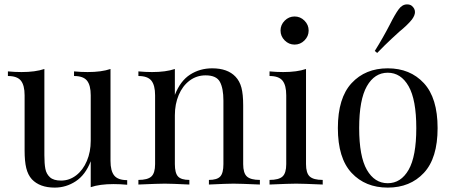

<svg xmlns="http://www.w3.org/2000/svg" viewBox="-20 -840 2059 874"><path d="M483 -108Q483 -62 500 -41Q517 -20 559 -20V1Q528 -2 497 -2Q434 -2 393 12V-106Q369 -44 325 -15Q281 14 229 14Q161 14 125 -24Q107 -44 99.5 -75Q92 -106 92 -155V-406Q92 -452 75 -473Q58 -494 16 -494V-515Q47 -512 78 -512Q141 -512 182 -526V-133Q182 -95 186.5 -71.5Q191 -48 207.5 -33Q224 -18 258 -18Q296 -18 327 -42Q358 -66 375.5 -107.5Q393 -149 393 -199V-406Q393 -452 376 -473Q359 -494 317 -494V-515Q348 -512 379 -512Q442 -512 483 -526Z M1052 -491Q1071 -471 1079 -441Q1087 -411 1087 -360V-93Q1087 -52 1104 -36.5Q1121 -21 1163 -21V0Q1071 -4 1043 -4Q1015 -4 931 0V-21Q968 -21 982.5 -36.5Q997 -52 997 -93V-382Q997 -438 981 -467.5Q965 -497 916 -497Q875 -497 843 -473Q811 -449 793.5 -407.5Q776 -366 776 -315V-93Q776 -52 790.5 -36.5Q805 -21 842 -21V0Q758 -4 730 -4Q702 -4 610 0V-21Q652 -21 669 -36.5Q686 -52 686 -93V-406Q686 -452 669 -473Q652 -494 610 -494V-515Q642 -512 672 -512Q735 -512 776 -526V-408Q801 -472 845.5 -500.5Q890 -529 946 -529Q1016 -529 1052 -491Z M1385 -701Q1385 -675 1366 -656Q1347 -637 1321 -637Q1295 -637 1276 -656Q1257 -675 1257 -701Q1257 -727 1276 -746Q1295 -765 1321 -765Q1347 -765 1366 -746Q1385 -727 1385 -701ZM1373 -93Q1373 -52 1390 -36.5Q1407 -21 1449 -21V0Q1357 -4 1328 -4Q1299 -4 1207 0V-21Q1249 -21 1266 -36.5Q1283 -52 1283 -93V-406Q1283 -452 1266 -473Q1249 -494 1207 -494V-515Q1239 -512 1269 -512Q1332 -512 1373 -526Z M1972 -257Q1972 -120 1909.5 -53Q1847 14 1745 14Q1643 14 1580.5 -53Q1518 -120 1518 -257Q1518 -394 1580.5 -461.5Q1643 -529 1745 -529Q1847 -529 1909.5 -461.5Q1972 -394 1972 -257ZM1615 -257Q1615 -128 1650 -67Q1685 -6 1745 -6Q1805 -6 1840 -67Q1875 -128 1875 -257Q1875 -386 1840 -447.5Q1805 -509 1745 -509Q1685 -509 1650 -447.5Q1615 -386 1615 -257ZM1869 -785Q1869 -770 1855 -751Q1835 -726 1798 -696Q1791 -690 1761.5 -662.5Q1732 -635 1697 -599L1686 -608Q1723 -667 1755 -729Q1778 -775 1795 -798Q1811 -820 1833 -820Q1847 -820 1855 -813Q1869 -801 1869 -785Z"/></svg>

Font: Myanmar April Display
Style: Regular
Weight: 400
Designer: Khon Soe Zaw Thu
Foundry: Myanmar OS
Version: Version 2.50 April 12, 2019